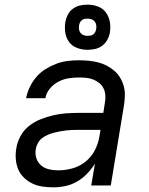

<svg xmlns="http://www.w3.org/2000/svg" viewBox="-20 -797 640 825"><path d="M209 8Q185 8 162 4.5Q139 1 119 -8.5Q99 -18 83 -33.5Q67 -49 58.5 -69Q50 -89 48 -112.5Q46 -136 50 -159Q54 -186 68 -212Q82 -238 105 -256Q128 -274 154.5 -284.5Q181 -295 208.5 -301.5Q236 -308 263 -310Q290 -312 317 -312H424L431 -358Q434 -373 432.5 -389Q431 -405 424.5 -418Q418 -431 406 -440.5Q394 -450 380 -455.5Q366 -461 350.5 -462.5Q335 -464 319 -464Q297 -464 274.5 -460.5Q252 -457 231 -446Q210 -435 194.5 -416.5Q179 -398 175 -375H92Q97 -400 108 -423Q119 -446 136 -466Q153 -486 175.5 -500Q198 -514 222 -523Q246 -532 270.5 -535Q295 -538 319 -538Q340 -538 361 -536Q382 -534 401.5 -529Q421 -524 438.5 -515Q456 -506 471 -493Q486 -480 496 -463.5Q506 -447 511.5 -427.5Q517 -408 516.5 -387Q516 -366 513 -346L456 0H372L388 -94Q374 -71 354 -50.5Q334 -30 310.5 -16.5Q287 -3 260.5 2.5Q234 8 209 8ZM230 -65Q260 -65 291 -73.5Q322 -82 347 -102Q372 -122 387 -150.5Q402 -179 407 -210L412 -239H317Q303 -239 290 -238.5Q277 -238 264 -236.5Q251 -235 237.5 -232.5Q224 -230 211 -226.5Q198 -223 185 -217.5Q172 -212 161 -203.5Q150 -195 143 -182.5Q136 -170 134 -157Q130 -137 136 -118Q142 -99 156.5 -86.5Q171 -74 190.5 -69.5Q210 -65 230 -65ZM356 -583Q333 -583 311.5 -591Q290 -599 277 -616.5Q264 -634 260.5 -657Q257 -680 261 -704Q264 -720 272 -735Q280 -750 294 -760Q308 -770 324 -773.5Q340 -777 356 -777Q380 -777 401 -769Q422 -761 435 -743.5Q448 -726 452 -703Q456 -680 452 -656Q449 -640 440.5 -625Q432 -610 418.5 -600Q405 -590 388.5 -586.5Q372 -583 356 -583ZM356 -643Q362 -643 368.5 -644Q375 -645 380.5 -649Q386 -653 389 -659Q392 -665 393 -671Q395 -680 393.5 -689Q392 -698 387 -704.5Q382 -711 373.5 -714Q365 -717 356 -717Q350 -717 344 -716Q338 -715 332.5 -711Q327 -707 324 -701Q321 -695 320 -689Q318 -680 319.5 -671Q321 -662 326 -655.5Q331 -649 339 -646Q347 -643 356 -643Z"/></svg>

Font: Iosevka Curly Extended Oblique
Style: Regular
Weight: 400
Width: 7
Italic angle: -9°
Monospace: yes
Designer: Belleve Invis
Foundry: Belleve Invis
Version: Version 11.1.0; ttfautohint (v1.8.3)